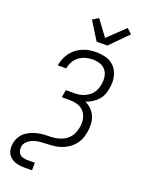

<svg xmlns="http://www.w3.org/2000/svg" viewBox="-213 -1076 1025 1383"><g transform="rotate(20 300.0 -384.5)"><path d="M159 215Q139 215 119.5 212.5Q100 210 82.5 202.5Q65 195 51 183Q37 171 29 154.5Q21 138 19.5 118Q18 98 22 79Q26 53 40.5 28.5Q55 4 78 -12.5Q101 -29 127 -38.5Q153 -48 179 -52.5Q205 -57 231 -57Q257 -57 283.5 -59.5Q310 -62 336 -71Q362 -80 384 -98Q406 -116 418.5 -141Q431 -166 435 -192Q439 -213 438.5 -234.5Q438 -256 431.5 -275Q425 -294 412.5 -310Q400 -326 382.5 -335.5Q365 -345 344 -349Q323 -353 302 -353H239L249 -411H312Q330 -411 349 -413.5Q368 -416 386 -423.5Q404 -431 420.5 -442.5Q437 -454 449 -470Q461 -486 467.5 -504Q474 -522 477 -540Q482 -569 477.5 -597.5Q473 -626 456.5 -646.5Q440 -667 413 -676Q386 -685 357 -685Q331 -685 304 -678Q277 -671 254 -654Q231 -637 217 -612.5Q203 -588 199 -561L198 -559H133L134 -562Q138 -587 148.5 -612Q159 -637 175 -659Q191 -681 213.5 -697.5Q236 -714 260.5 -724.5Q285 -735 311 -739Q337 -743 362 -743Q399 -743 434 -734Q469 -725 494 -703Q519 -681 532 -648Q545 -615 545 -579Q545 -567 544 -556Q543 -545 541 -533Q537 -508 527.5 -483Q518 -458 499.5 -438Q481 -418 457.5 -403.5Q434 -389 410 -381Q437 -369 457.5 -348.5Q478 -328 489.5 -301Q501 -274 502.5 -243.5Q504 -213 499 -181Q496 -165 491.5 -149Q487 -133 480 -118Q473 -103 462.5 -89Q452 -75 439.5 -63Q427 -51 412.5 -41.5Q398 -32 383 -25Q368 -18 351.5 -13Q335 -8 319 -5.5Q303 -3 287 -2Q271 -1 255 0Q239 1 222.5 1.5Q206 2 190 4.5Q174 7 158 12Q142 17 127 26Q112 35 100.5 49Q89 63 87 78Q84 95 87.5 111Q91 127 101 137.5Q111 148 127 152.5Q143 157 159 157H218V215ZM338 -815 252 -953 297 -981 386 -861 515 -984 553 -949 420 -815Z"/></g></svg>

Font: Iosevka Light Extended Oblique
Style: Regular
Weight: 300
Width: 7
Italic angle: -9°
Monospace: yes
Designer: Belleve Invis
Foundry: Belleve Invis
Version: Version 32.5.0; ttfautohint (v1.8.4)